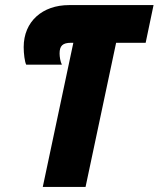

<svg xmlns="http://www.w3.org/2000/svg" viewBox="-20 -734 623 754"><path d="M148 0H316L436 -566H552L583 -714H251C147 -714 73 -650 73 -549C73 -524 77 -491 83 -480H223C217 -492 214 -511 214 -524C214 -554 226 -566 259 -566H268Z"/></svg>

Font: Noto Sans UI Condensed Black
Style: Italic
Weight: 900
Width: 3
Italic angle: -192°
Designer: Monotype Design Team
Foundry: Monotype Imaging Inc.
Version: Version 1.901